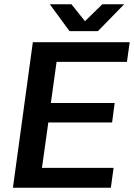

<svg xmlns="http://www.w3.org/2000/svg" viewBox="-20 -886 632 906"><path d="M41 0H503L516 -94H178L208 -308H509L521 -400H220L247 -594H579L592 -687H135ZM308 -739H442L566 -866H463L381 -786L317 -866H215Z"/></svg>

Font: Ronzino Medium
Style: Italic
Weight: 500
Italic angle: -7.99998°
Designer: Nunzio Mazzaferro
Foundry: Collletttivo
Version: Version 1.000;Glyphs 3.3 (3337)